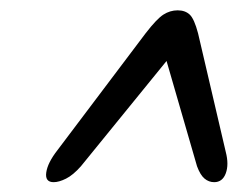

<svg xmlns="http://www.w3.org/2000/svg" viewBox="-20 -734 471 381"><path d="M428 -432.5Q434.5 -407.5 428 -390Q421.5 -372.5 405 -372.5Q394.5 -372.5 386 -379.5Q377.5 -386.5 371 -404L310.5 -613L140.5 -404Q125 -386.5 111 -379.5Q97 -372.5 86.5 -372.5Q69 -372.5 71.8 -391.8Q74.5 -411 94 -436L269 -668Q291 -696.5 304.2 -705Q317.5 -713.5 332.5 -713.5Q347.5 -713.5 356.5 -705Q365.5 -696.5 373 -668Z"/></svg>

Font: Fraunces 144pt S100
Style: Italic
Weight: 400
Italic angle: -16°
Version: Version 1.000; ttfautohint (v1.8.3)